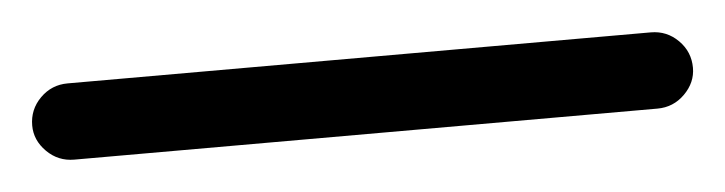

<svg xmlns="http://www.w3.org/2000/svg" viewBox="-23 20 540 143"><g transform="rotate(-5 247.0 91.5)"><path d="M465 120H29Q17 120 8.5 111.5Q0 103 0 92Q0 80 8.5 71.5Q17 63 29 63H465Q477 63 485.5 71.5Q494 80 494 92Q494 103 485.5 111.5Q477 120 465 120Z"/></g></svg>

Font: Hoogli Medium
Style: Regular
Weight: 500
Designer: Anand Singh Naorem
Foundry: Brand New Type
Version: Version 1.00 b007